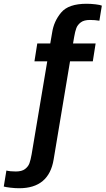

<svg xmlns="http://www.w3.org/2000/svg" viewBox="-69 -759 561 1020"><path d="M325 -563 319 -528H439L424 -433H303L216 88Q191 241 33 241Q11 241 -14 238Q-39 235 -49 232L-35 147Q-15 152 15 152Q47 152 64 139Q81 126 87.5 108Q94 90 99 61L182 -433H114L129 -528H198L208 -586Q217 -646 256 -692.5Q295 -739 391 -739Q414 -739 439 -736Q464 -733 472 -729L459 -649Q435 -653 409 -653Q377 -653 360 -640Q343 -627 336.5 -609.5Q330 -592 325 -563Z"/></svg>

Font: Be Vietnam SemiBold
Style: Italic
Weight: 600
Italic angle: -9.556°
Designer: Gabriel Lam
Foundry: TypeRant
Version: Version 3.000